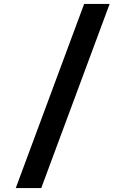

<svg xmlns="http://www.w3.org/2000/svg" viewBox="-20 -850 640 980"><path d="M60.4 110 409.5 -830H539.6L190.5 110Z"/></svg>

Font: Pitagon Sans Mono
Style: Regular
Weight: 400
Monospace: yes
Designer: Travis Tran
Foundry: Pitagon
Version: Version 1.001;gftools[0.9.26]